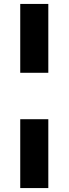

<svg xmlns="http://www.w3.org/2000/svg" viewBox="-20 -762 349 976"><path d="M82.9 -392V-742H225.6V-392ZM82.9 194V-156H225.6V194Z"/></svg>

Font: Montserrat Thin
Style: Regular
Weight: 100
Designer: Julieta Ulanovsky
Foundry: Julieta Ulanovsky
Version: Version 9.000